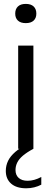

<svg xmlns="http://www.w3.org/2000/svg" viewBox="-20 -782 272 1009"><path d="M75.5 0V-542.5H155.5V0ZM115.5 -660.5Q88.5 -660.5 74.2 -673.8Q60 -687 60 -710.5Q60 -734.5 74.2 -748Q88.5 -761.5 115.5 -761.5Q142.5 -761.5 156.8 -748Q171 -734.5 171 -710.5Q171 -687 156.8 -673.8Q142.5 -660.5 115.5 -660.5ZM118 207.5Q66.5 207.5 38.5 183Q10.5 158.5 10.5 116Q10.5 88 22.5 63.2Q34.5 38.5 61 15.8Q87.5 -7 131.5 -28L155.5 0Q121 18.5 100.2 36.2Q79.5 54 70.5 72.5Q61.5 91 61.5 111.5Q61.5 138 78.2 153Q95 168 125 168Q142.5 168 160.5 163Q178.5 158 197 148V188.5Q180 197.5 159.8 202.5Q139.5 207.5 118 207.5Z"/></svg>

Font: Encode Sans Condensed Thin
Style: Regular
Weight: 400
Version: Version 3.002